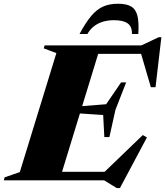

<svg xmlns="http://www.w3.org/2000/svg" viewBox="-71 -942 863 1003"><path d="M223.5 -664.5 157.5 -689.5 162 -705H455.5L239.5 0H-51L-47 -15.5L32.5 -43ZM661 -678 716 -660.5H324.5L342 -705H668L758 -747.5H772L741.5 -486.5H717ZM539 40.5 473 0H126.5L145 -44.5H546L461 -30.5L675 -236.5L696.5 -224L555.5 40.5ZM500.5 -226H474L468 -341L287 -353.5L299.5 -383L483.5 -397.5L561.5 -511.5H588L532 -368ZM524 -836.5Q494 -836.5 468 -829Q442 -821.5 421.2 -805.8Q400.5 -790 385.5 -764.5H344.5Q376.5 -824.5 405.8 -859Q435 -893.5 468.2 -908Q501.5 -922.5 545.5 -922.5Q590 -922.5 614.2 -908Q638.5 -893.5 647 -859Q655.5 -824.5 651.5 -764.5H618.5Q619 -803 596 -819.8Q573 -836.5 524 -836.5Z"/></svg>

Font: Newsreader 60pt ExtraBold
Style: Italic
Weight: 800
Italic angle: -17°
Designer: Hugues Gentile
Foundry: Production Type
Version: Version 1.003